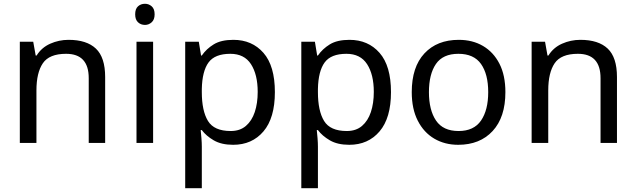

<svg xmlns="http://www.w3.org/2000/svg" viewBox="-20 -757 3369 1017"><path d="M343 -546Q439 -546 488 -499.5Q537 -453 537 -349V0H450V-343Q450 -472 330 -472Q241 -472 207 -422Q173 -372 173 -278V0H85V-536H156L169 -463H174Q200 -505 246 -525.5Q292 -546 343 -546Z M748 -737Q768 -737 783.5 -723.5Q799 -710 799 -681Q799 -653 783.5 -639Q768 -625 748 -625Q726 -625 711 -639Q696 -653 696 -681Q696 -710 711 -723.5Q726 -737 748 -737ZM791 -536V0H703V-536Z M1216 -546Q1315 -546 1375.5 -477Q1436 -408 1436 -269Q1436 -132 1375.5 -61Q1315 10 1215 10Q1153 10 1112.5 -13.5Q1072 -37 1049 -68H1043Q1045 -51 1047 -25Q1049 1 1049 20V240H961V-536H1033L1045 -463H1049Q1073 -498 1112 -522Q1151 -546 1216 -546ZM1200 -472Q1118 -472 1084.5 -426Q1051 -380 1049 -286V-269Q1049 -170 1081.5 -116.5Q1114 -63 1202 -63Q1251 -63 1282.5 -90Q1314 -117 1329.5 -163.5Q1345 -210 1345 -270Q1345 -362 1309.5 -417Q1274 -472 1200 -472Z M1831 -546Q1930 -546 1990.5 -477Q2051 -408 2051 -269Q2051 -132 1990.5 -61Q1930 10 1830 10Q1768 10 1727.5 -13.5Q1687 -37 1664 -68H1658Q1660 -51 1662 -25Q1664 1 1664 20V240H1576V-536H1648L1660 -463H1664Q1688 -498 1727 -522Q1766 -546 1831 -546ZM1815 -472Q1733 -472 1699.5 -426Q1666 -380 1664 -286V-269Q1664 -170 1696.5 -116.5Q1729 -63 1817 -63Q1866 -63 1897.5 -90Q1929 -117 1944.5 -163.5Q1960 -210 1960 -270Q1960 -362 1924.5 -417Q1889 -472 1815 -472Z M2657 -269Q2657 -136 2589.5 -63Q2522 10 2407 10Q2336 10 2280.5 -22.5Q2225 -55 2193 -117.5Q2161 -180 2161 -269Q2161 -402 2228 -474Q2295 -546 2410 -546Q2483 -546 2538.5 -513.5Q2594 -481 2625.5 -419.5Q2657 -358 2657 -269ZM2252 -269Q2252 -174 2289.5 -118.5Q2327 -63 2409 -63Q2490 -63 2528 -118.5Q2566 -174 2566 -269Q2566 -364 2528 -418Q2490 -472 2408 -472Q2326 -472 2289 -418Q2252 -364 2252 -269Z M3054 -546Q3150 -546 3199 -499.5Q3248 -453 3248 -349V0H3161V-343Q3161 -472 3041 -472Q2952 -472 2918 -422Q2884 -372 2884 -278V0H2796V-536H2867L2880 -463H2885Q2911 -505 2957 -525.5Q3003 -546 3054 -546Z"/></svg>

Font: Noto Serif Ottoman Siyaq
Style: Regular
Weight: 400
Designer: Sérgio Martins
Version: Version 1.005; ttfautohint (v1.8.4.7-5d5b)